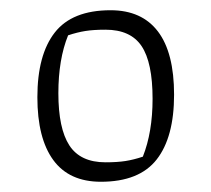

<svg xmlns="http://www.w3.org/2000/svg" viewBox="-20 -620 412 375"><path d="M53 -430Q53 -513 87 -556.5Q121 -600 196 -600Q257 -600 288.5 -558.5Q320 -517 320 -435Q320 -352 286 -308.5Q252 -265 177 -265Q115 -265 84 -307.5Q53 -350 53 -430ZM259 -314Q278 -362 278 -427Q278 -498 256.5 -530Q235 -562 186 -562Q163 -562 147 -559.5Q131 -557 113 -551Q94 -504 94 -438Q94 -369 115.5 -336Q137 -303 186 -303Q209 -303 225 -305.5Q241 -308 259 -314Z"/></svg>

Font: Athiti Light
Style: Regular
Weight: 300
Designer: CadsonDemak Team
Foundry: CadsonDemak
Version: Version 1.032